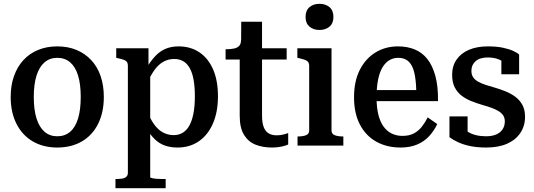

<svg xmlns="http://www.w3.org/2000/svg" viewBox="-20 -763 2796 1006"><path d="M524 -255Q524 -174 494 -114Q464 -54 409 -22Q354 10 280 10Q207 10 152 -22Q97 -54 66.5 -114Q36 -174 36 -255Q36 -316 53.5 -365Q71 -414 103 -448.5Q135 -483 180 -501.5Q225 -520 280 -520Q336 -520 380.5 -501.5Q425 -483 457.5 -448.5Q490 -414 507 -365Q524 -316 524 -255ZM157 -255Q157 -188 171.5 -142Q186 -96 213.5 -72.5Q241 -49 280 -49Q320 -49 347.5 -72.5Q375 -96 389 -142Q403 -188 403 -255Q403 -322 389 -367.5Q375 -413 347.5 -436.5Q320 -460 280 -460Q241 -460 213.5 -436.5Q186 -413 171.5 -367.5Q157 -322 157 -255Z M848 223H585V175H590Q608 175 621.5 172.5Q635 170 642.5 162.5Q650 155 650 143V-418Q650 -432 644.5 -439Q639 -446 627.5 -450Q616 -454 598 -458L589 -460V-510H758V-392L767 -383V166Q767 168 777.5 170.5Q788 173 803 174Q818 175 833 175H848ZM910 10Q873 10 843.5 -0.5Q814 -11 790.5 -34Q767 -57 745 -94L750 -183Q767 -140 787.5 -111.5Q808 -83 834 -69Q860 -55 890 -55Q918 -55 939 -68.5Q960 -82 973.5 -107.5Q987 -133 994 -171Q1001 -209 1001 -259Q1001 -307 994.5 -344Q988 -381 974.5 -405.5Q961 -430 940.5 -442Q920 -454 893 -454Q862 -454 836 -439.5Q810 -425 788.5 -395Q767 -365 748 -320L746 -404Q769 -443 793.5 -469Q818 -495 848 -507.5Q878 -520 916 -520Q978 -520 1024.5 -489Q1071 -458 1096.5 -399.5Q1122 -341 1122 -259Q1122 -176 1095.5 -115.5Q1069 -55 1021.5 -22.5Q974 10 910 10Z M1162 -451V-505H1165Q1190 -505 1207.5 -509Q1225 -513 1234 -523.5Q1243 -534 1243 -554L1315 -510H1482V-451ZM1353 -157Q1353 -119 1362 -96.5Q1371 -74 1388 -64Q1405 -54 1429 -54Q1448 -54 1464 -58Q1480 -62 1490 -66V-6Q1482 -2 1469.5 1.5Q1457 5 1440.5 7.5Q1424 10 1405 10Q1357 10 1319 -5Q1281 -20 1258.5 -56.5Q1236 -93 1236 -156V-494L1243 -501L1244 -649H1353Z M1654 -606Q1622 -606 1601.5 -623.5Q1581 -641 1581 -674Q1581 -708 1601.5 -725.5Q1622 -743 1654 -743Q1686 -743 1706.5 -725.5Q1727 -708 1727 -674Q1727 -641 1706.5 -623.5Q1686 -606 1654 -606ZM1717 -510V-80Q1717 -61 1734 -54.5Q1751 -48 1778 -48H1779V0H1539V-48H1540Q1567 -48 1583.5 -54.5Q1600 -61 1600 -80V-418Q1600 -437 1587.5 -444.5Q1575 -452 1548 -458L1538 -460V-510Z M1953 -252Q1953 -200 1962.5 -162Q1972 -124 1990 -99.5Q2008 -75 2033 -63Q2058 -51 2089 -51Q2124 -51 2148.5 -64Q2173 -77 2190.5 -99.5Q2208 -122 2221 -148L2271 -113Q2254 -77 2228 -49Q2202 -21 2165 -5.5Q2128 10 2079 10Q2007 10 1952 -20.5Q1897 -51 1866 -110Q1835 -169 1835 -253Q1835 -338 1865.5 -397.5Q1896 -457 1948 -488.5Q2000 -520 2065 -520Q2114 -520 2153 -504Q2192 -488 2219 -454Q2246 -420 2261 -365.5Q2276 -311 2275 -233H1933V-291H2185L2162 -267Q2161 -323 2155 -360.5Q2149 -398 2137 -419.5Q2125 -441 2107.5 -450.5Q2090 -460 2066 -460Q2041 -460 2020 -447.5Q1999 -435 1984 -410Q1969 -385 1961 -345.5Q1953 -306 1953 -252Z M2625 -127Q2625 -146 2616 -159Q2607 -172 2591 -181.5Q2575 -191 2554 -198.5Q2533 -206 2508 -213Q2478 -222 2450 -233Q2422 -244 2399 -261.5Q2376 -279 2362.5 -305.5Q2349 -332 2349 -371Q2349 -417 2372 -450.5Q2395 -484 2437 -502Q2479 -520 2536 -520Q2582 -520 2615 -513Q2648 -506 2669.5 -496Q2691 -486 2700 -477V-374H2607V-462Q2619 -462 2626.5 -458.5Q2634 -455 2637.5 -448.5Q2641 -442 2641 -434Q2641 -426 2638 -417Q2628 -432 2612.5 -442Q2597 -452 2578 -457Q2559 -462 2537 -462Q2494 -462 2472 -442.5Q2450 -423 2450 -392Q2450 -371 2459.5 -357.5Q2469 -344 2486.5 -334.5Q2504 -325 2525.5 -318Q2547 -311 2572 -304Q2600 -296 2628.5 -284.5Q2657 -273 2680 -256Q2703 -239 2717 -213.5Q2731 -188 2731 -151Q2731 -103 2706.5 -66.5Q2682 -30 2637 -10Q2592 10 2527 10Q2481 10 2444.5 2.5Q2408 -5 2381 -17.5Q2354 -30 2335 -44V-153H2430V-34Q2415 -43 2407 -52Q2399 -61 2395.5 -69.5Q2392 -78 2393.5 -86.5Q2395 -95 2399 -101Q2414 -83 2433 -71.5Q2452 -60 2475.5 -54.5Q2499 -49 2527 -49Q2557 -49 2579 -58Q2601 -67 2613 -85Q2625 -103 2625 -127Z"/></svg>

Font: Roboto Serif 28pt Condensed Medium
Style: Regular
Weight: 500
Width: 3
Designer: Greg Gazdowicz
Foundry: Commercial Type
Version: Version 1.008